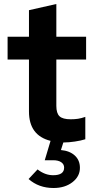

<svg xmlns="http://www.w3.org/2000/svg" viewBox="-20 -705 464 961"><path d="M248 236Q174 236 123 191L168 143Q205 172 246 172Q301 172 301 134Q301 117 286.5 107Q272 97 246 97H204L233 0Q125 -27 125 -147V-407H18V-521H125V-654L262 -685V-521H411V-407H262V-175Q262 -138 278 -123Q294 -108 334 -108Q354 -108 370.5 -110.5Q387 -113 407 -120V-8Q385 -1 354.5 3.5Q324 8 301 8H297L285 46Q329 50 354.5 73.5Q380 97 380 135Q380 178 342.5 207Q305 236 248 236Z"/></svg>

Font: Red Hat Display
Style: Bold
Weight: 700
Designer: Pentagram, MCKL
Foundry: Pentagram, MCKL
Version: Version 1.023; ttfautohint (v1.8.3)